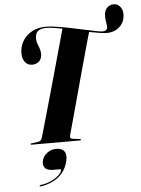

<svg xmlns="http://www.w3.org/2000/svg" viewBox="-67 -862 864 1173"><g transform="rotate(-5 365.0 -276.0)"><path d="M340.5 -37.5Q334.5 -16.5 354.5 -14L396.5 -9Q404.5 -8 404.5 -4Q404.5 0 397 0H100.5Q94.5 0 94.5 -4Q94.5 -7.5 101 -8L144 -14Q160 -16 167 -37.5Q170.5 -49.5 181.2 -86.8Q192 -124 207.2 -177.5Q222.5 -231 240 -293.2Q257.5 -355.5 275 -418.2Q292.5 -481 308 -536.8Q323.5 -592.5 334.8 -633Q346 -673.5 350.5 -690Q321.5 -695.5 296 -699.2Q270.5 -703 251.5 -703Q187.5 -703 185 -652.5Q183.5 -630.5 189.5 -613.8Q195.5 -597 201.5 -580.5Q207.5 -564 207 -543.5Q206.5 -518 190 -502.2Q173.5 -486.5 146.5 -486.5Q118 -487 101.8 -509.8Q85.5 -532.5 88 -571Q90 -608.5 110 -640.2Q130 -672 166 -691.2Q202 -710.5 252.5 -710.5Q278 -710.5 316.8 -704.5Q355.5 -698.5 398.5 -689.8Q441.5 -681 481.8 -672.2Q522 -663.5 551.8 -657.5Q581.5 -651.5 592 -651.5Q621 -651.5 623 -674.5Q623.5 -687.5 619.8 -705.8Q616 -724 616.5 -748Q617.5 -776 633.8 -793.5Q650 -811 674.5 -811Q698 -811 714 -792.5Q730 -774 729.5 -744Q728.5 -697 697 -668.5Q665.5 -640 619 -640Q600 -640 571.8 -644.5Q543.5 -649 511 -655.5Q506 -640 495.5 -601.8Q485 -563.5 470.2 -510.8Q455.5 -458 439.2 -398.2Q423 -338.5 406.8 -279.2Q390.5 -220 376.8 -169.2Q363 -118.5 353.2 -83.5Q343.5 -48.5 340.5 -37.5ZM219 164.5Q180 164.5 167.5 146Q155 127.5 161 104Q168.5 75 192.8 56.8Q217 38.5 249 38.5Q284 38.5 298.5 59.8Q313 81 302.5 121.5Q287 181 242.2 215.5Q197.5 250 134 258.5Q127.5 259.5 128 255Q128.5 250.5 133.5 250Q169 246 197.8 232.8Q226.5 219.5 244.8 203Q263 186.5 266 173.5Q268.5 164.5 259.5 164.5Z"/></g></svg>

Font: Fraunces 144pt
Style: Bold Italic
Weight: 700
Italic angle: -16°
Version: Version 1.000;[b76b70a41]